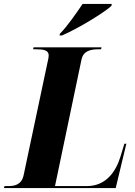

<svg xmlns="http://www.w3.org/2000/svg" viewBox="-55 -954 686 974"><path d="M249 -783 247 -774H259C340 -808 478 -893 510 -924L512 -934H364C334 -890 287 -821 249 -783ZM-35 0H532L586 -225H576L557 -162C532 -80 481 -10 385 -10H224L358 -650C367 -696 404 -704 445 -704H458L460 -714H115L113 -704H126C165 -704 192 -700 192 -673C192 -665 190 -652 186 -637L65 -66C55 -17 20 -10 -14 -10H-32Z"/></svg>

Font: Noto Serif Display SemiCondensed ExtraBold
Style: Italic
Weight: 800
Width: 4
Italic angle: -12°
Designer: Monotype Design Team
Foundry: Monotype Imaging Inc.
Version: Version 2.009